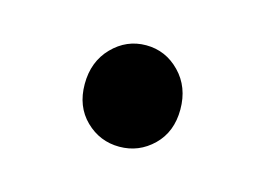

<svg xmlns="http://www.w3.org/2000/svg" viewBox="-38 -185 354 256"><g transform="rotate(15 139.0 -57.0)"><path d="M139 13Q112 13 92.5 -6Q73 -25 73 -56Q73 -87 92.5 -107Q112 -127 139 -127Q166 -127 185.5 -107Q205 -87 205 -56Q205 -25 185.5 -6Q166 13 139 13Z"/></g></svg>

Font: Source Han Sans & Saira Hybrid
Style: Regular
Weight: 400
Designer: Ryoko NISHIZUKA 西塚涼子 (kana & ideographs); Paul D. Hunt (Latin, Greek & Cyrillic); Wenlong ZHANG 张文龙 (bopomofo); Sandoll 
Foundry: Adobe Systems Incorporated
Version: Version 1.00;August 2, 2021;FontCreator 13.0.0.2675 64-bit